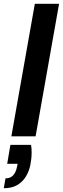

<svg xmlns="http://www.w3.org/2000/svg" viewBox="-59 -720 332 1014"><path d="M1 0 125 -700H253L129 0ZM-39 274 -30 222Q-5 222 10 206.5Q25 191 31 160L34 145H-21L-4 45H105Q107 55 107.5 65.5Q108 76 108 86Q108 117 101.5 150Q95 183 78.5 211Q62 239 33.5 256.5Q5 274 -39 274Z"/></svg>

Font: Rethink Sans
Style: Bold Italic
Weight: 700
Italic angle: -10°
Designer: The Rethink Sans project authors (Hans Thiessen). DM Sans designed by Colophon Foundry.
Foundry: Rethink Communications LLC
Version: Version 1.001